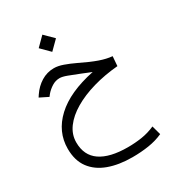

<svg xmlns="http://www.w3.org/2000/svg" viewBox="-221 -749 1100 1208"><g transform="rotate(-30 329.0 -145.0)"><path d="M213.9 -558.6 276.4 -621.1 339.4 -558.6 276.4 -496.1ZM433.1 -259.3Q414.6 -266.6 403.6 -271Q392.6 -275.4 366.7 -286.1Q316.9 -306.2 284.7 -318.1Q252.4 -330.1 232.9 -330.1Q203.1 -330.1 177 -313.7Q150.9 -297.4 131.8 -274.9L119.6 -259.3L58.1 -290L68.4 -305.7Q98.1 -350.1 140.6 -376.2Q183.1 -402.3 233.4 -402.3Q262.7 -402.3 298.8 -389.6Q335 -377 378.4 -356.4Q451.2 -320.8 500.7 -303.5Q550.3 -286.1 591.8 -282.7L586.4 -213.4Q489.7 -205.1 405.5 -180.9Q321.3 -156.7 257.6 -119.1Q193.8 -81.5 158 -33Q122.1 15.6 122.1 73.2Q122.1 168 190.4 214.8Q258.8 261.7 389.6 261.7Q440.9 261.7 490.5 254.2Q540 246.6 587.4 225.6L605.5 291.5Q558.1 313 502 321.8Q445.8 330.6 382.8 330.6Q284.7 330.6 211.2 303.7Q137.7 276.9 96.7 221.7Q55.7 166.5 55.7 81.1Q55.7 -42 151.6 -131.3Q247.6 -220.7 433.1 -259.3Z"/></g></svg>

Font: Vazir Light UI
Style: Light-UI
Weight: 300
Designer: Saber Rastikerdar
Foundry: Saber Rastikerdar
Version: Version 30.0.0